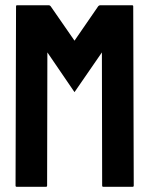

<svg xmlns="http://www.w3.org/2000/svg" viewBox="-20 -716 577 736"><path d="M156.7 0H43.5Q39.6 0 39.6 -4.9L41.5 -691.9Q41.5 -695.8 45.4 -695.8H167.5Q171.4 -695.8 174.3 -691.9L265.6 -560.1L356.4 -691.9Q359.4 -695.8 363.8 -695.8H486.3Q490.7 -695.8 490.7 -691.9L492.7 -4.9Q492.7 0 488.8 0H375.5Q371.6 0 371.6 -4.9L370.6 -515.1L265.6 -362.8L161.6 -515.1L160.6 -4.9Q160.6 0 156.7 0Z"/></svg>

Font: Bayon
Style: Regular
Weight: 400
Designer: Danh Hong
Version: Version 8.001; ttfautohint (v1.8.3)